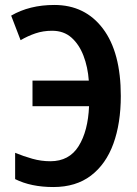

<svg xmlns="http://www.w3.org/2000/svg" viewBox="-20 -744 554 774"><path d="M190 -620Q154 -620 123 -609.5Q92 -599 63 -582L25 -681Q99 -724 199 -724Q323 -724 395 -628.5Q467 -533 467 -357Q467 -247 437 -164.5Q407 -82 346.5 -36Q286 10 195 10Q105 10 41 -22V-128Q75 -114 110.5 -104Q146 -94 183 -94Q259 -94 297 -155Q335 -216 339 -316H111V-419H338Q334 -474 316.5 -519.5Q299 -565 268 -592.5Q237 -620 190 -620Z"/></svg>

Font: Noto Sans Disp Cond SemBd
Style: Regular
Weight: 600
Width: 3
Designer: Monotype Design Team
Foundry: Monotype Imaging Inc.
Version: Version 2.000;GOOG;noto-source:20170915:90ef993387c0; ttfaut